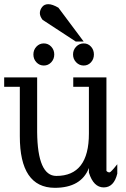

<svg xmlns="http://www.w3.org/2000/svg" viewBox="-30 -885 602 920"><path d="M250 -848 371 -686H333L174 -790Q161 -807 161 -822Q161 -837 171.5 -851Q182 -865 201.5 -865Q221 -865 250 -848ZM144.5 -586.5Q130 -602 130 -624Q130 -646 144.5 -661.5Q159 -677 180 -677Q201 -677 215.5 -661.5Q230 -646 230 -624Q230 -602 215.5 -586.5Q201 -571 180 -571Q159 -571 144.5 -586.5ZM335 -586.5Q320 -602 320 -624Q320 -646 335 -661.5Q350 -677 371 -677Q392 -677 406 -661.5Q420 -646 420 -624Q420 -602 406 -586.5Q392 -571 371 -571Q350 -571 335 -586.5ZM321 -514H480V-66Q486 -59 495 -59Q501 -59 532 -98V-53Q516 13 467 13Q418 13 396 -58V-80Q359 15 232 15Q65 14 65 -232V-469H-10V-514H148V-252Q150 -42 240 -42Q396 -42 396 -245V-469H321Z"/></svg>

Font: Sawarabi Mincho
Style: Regular
Weight: 400
Version: Version 1.00